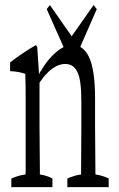

<svg xmlns="http://www.w3.org/2000/svg" viewBox="-20 -768 481 778"><path d="M252.9 -44.4Q280.8 -57.6 308.6 -61Q308.6 -61 308.6 -64.9Q308.6 -76.2 308.6 -77.1Q308.6 -121.6 309.1 -170.4Q309.6 -219.2 309.6 -257.3Q309.6 -313 309.6 -358.9Q309.6 -442.4 294.4 -474.6Q278.8 -508.8 244.6 -508.8Q226.1 -508.8 208.5 -500Q190.9 -491.2 172.4 -473.1Q157.2 -458 140.1 -433.1Q140.1 -350.1 140.1 -257.3Q140.1 -217.8 141.6 -78.1Q141.6 -76.2 141.6 -64.9Q141.6 -64.9 141.6 -61Q167 -57.6 192.4 -44.9Q192.4 -32.2 192.4 -9.8Q192.4 -9.8 25.9 -9.8Q25.9 -32.2 25.9 -44.4Q54.7 -57.6 83.5 -61Q83.5 -61 83.5 -64.9Q84 -76.2 84 -77.6Q84 -129.4 84 -171.4Q84 -277.3 84 -373Q84 -429.2 82.5 -468.8Q51.8 -479 21 -479.5Q21 -502 21 -515.1Q72.3 -554.7 124 -584.5Q127.4 -585.4 130.9 -577.1Q134.8 -526.9 138.2 -466.8Q142.1 -478.5 146 -480.5Q160.6 -506.3 178.2 -527.3Q201.2 -554.2 225.3 -570.1Q249.5 -585.9 272.5 -585.9Q317.4 -585.9 340.8 -536.6Q365.2 -485.4 365.2 -369.1Q365.2 -318.4 365.2 -257.3Q365.2 -216.3 366.7 -61Q393.6 -57.6 420.4 -44.9Q420.4 -32.2 420.4 -9.8Q420.4 -9.8 252.9 -9.8Q252.9 -31.7 252.9 -44.4ZM270.5 -621.1 359.4 -747.6 372.1 -731 296.9 -559.1H245.6L169.4 -731L182.1 -747.6Z"/></svg>

Font: Scarab Serif
Style: Light
Weight: 300
Designer: John Roberts
Foundry: Scarab
Version: 1.0